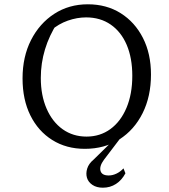

<svg xmlns="http://www.w3.org/2000/svg" viewBox="-20 -684 785 894"><path d="M375 9Q289 9 223.5 -32Q158 -73 121.5 -146.5Q85 -220 85 -319Q85 -420 124.5 -497.5Q164 -575 232.5 -619.5Q301 -664 389 -664Q476 -664 542 -622.5Q608 -581 645.5 -507.5Q683 -434 683 -337Q683 -235 644 -157Q605 -79 536 -35Q467 9 375 9ZM383 -48Q446 -48 494 -83Q542 -118 569 -182Q596 -246 596 -331Q596 -414 570 -475Q544 -536 495.5 -569.5Q447 -603 381 -603Q339 -603 296 -588Q253 -573 217 -542L248 -579Q170 -458 170 -321Q170 -240 197 -178Q224 -116 272 -82Q320 -48 383 -48ZM459 190Q430 190 410.5 177Q391 164 385 144Q379 124 386 101Q393 78 416 59L513 -36H537L464 60Q442 90 448 111.5Q454 133 486 133Q504 133 522 124.5Q540 116 555 100L564 123Q547 155 520 172.5Q493 190 459 190Z"/></svg>

Font: Piazzolla Thin
Style: Regular
Weight: 400
Version: Version 2.001